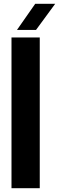

<svg xmlns="http://www.w3.org/2000/svg" viewBox="-20 -999 313 1019"><path d="M41 0V-800H191V0ZM70 -840 167 -979H273L171 -840Z"/></svg>

Font: Big Shoulders Stencil Display Black
Style: Regular
Weight: 900
Designer: Patric King
Foundry: XO Type Co
Version: Version 1.000